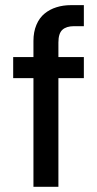

<svg xmlns="http://www.w3.org/2000/svg" viewBox="-20 -720 374 740"><path d="M30.8 -418.9V-500H108.9V-562Q108.9 -597.2 120.4 -624.3Q131.8 -651.4 151.9 -667.7Q171.9 -684.1 197.8 -692.1Q223.6 -700.2 253.9 -700.2H303.2V-619.1H265.1Q235.8 -619.1 220.5 -605.2Q205.1 -591.3 205.1 -556.2V-500H303.2V-418.9H205.1V0H108.9V-418.9Z"/></svg>

Font: Overused Grotesk Medium
Style: Regular
Weight: 500
Version: Version 0.002